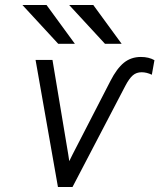

<svg xmlns="http://www.w3.org/2000/svg" viewBox="-20 -752 641 772"><path d="M213 0 123 -511H191L249.5 -160.5Q252 -147.5 254.2 -132.5Q256.5 -117.5 258.5 -104Q263.5 -114.5 271.8 -131Q280 -147.5 287 -160.5L424 -426.5Q449.5 -476.5 478.2 -499.8Q507 -523 546.5 -523Q578.5 -523 601 -510L590.5 -451.5Q569.5 -461.5 549.5 -461.5Q528.5 -461.5 514 -449Q499.5 -436.5 484 -407L271.5 0ZM214 -576 70 -732H167L281 -576ZM402 -576 258 -732H355L469 -576Z"/></svg>

Font: Overpass Light
Style: Italic
Weight: 300
Italic angle: -10°
Designer: Delve Withrington, Dave Bailey, Thomas Jockin
Foundry: Delve Fonts LLC
Version: Version 4.000; ttfautohint (v1.8.3)